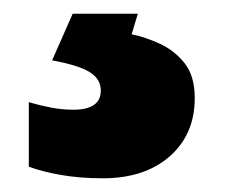

<svg xmlns="http://www.w3.org/2000/svg" viewBox="-20 -20 328 280"><path d="M264 123Q264 176 227.5 208Q191 240 130 240Q96 240 68 235Q40 230 22 223V129Q39 134 55 137Q71 140 87 140Q127 140 127 112Q127 95 110.5 85Q94 75 56 68L86 0H181L172 30Q192 34 213.5 44Q235 54 249.5 72.5Q264 91 264 123Z"/></svg>

Font: Noto Sans Oriya Blk
Style: Regular
Weight: 900
Designer: Amélie Bonet and Sol Matas
Foundry: Google LLC
Version: Version 2.006; ttfautohint (v1.8.4.7-5d5b)